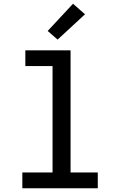

<svg xmlns="http://www.w3.org/2000/svg" viewBox="-20 -1003 640 1023"><path d="M99 0V-84H260V-651H115V-735H356V-84H501V0ZM287 -792 234 -838 369 -983 433 -927Z"/></svg>

Font: Iosevka Fixed Medium Extended
Style: Regular
Weight: 500
Width: 7
Monospace: yes
Designer: Belleve Invis
Foundry: Belleve Invis
Version: Version 24.1.1; ttfautohint (v1.8.4)